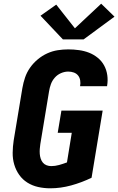

<svg xmlns="http://www.w3.org/2000/svg" viewBox="-20 -1010 640 1038"><path d="M252 8Q218 8 186.5 1Q155 -6 128.5 -22.5Q102 -39 84 -64.5Q66 -90 57 -120.5Q48 -151 48.5 -184.5Q49 -218 54 -251L101 -534Q106 -563 115.5 -591Q125 -619 142.5 -644Q160 -669 184 -689Q208 -709 235.5 -721.5Q263 -734 292 -738.5Q321 -743 349 -743Q378 -743 407 -739Q436 -735 461.5 -725Q487 -715 508.5 -697.5Q530 -680 543 -656Q556 -632 560 -603.5Q564 -575 559 -546Q559 -546 559 -545Q559 -544 559 -544H413Q413 -544 413 -544.5Q413 -545 413 -545Q416 -560 413.5 -575.5Q411 -591 402 -602Q393 -613 379 -618Q365 -623 349 -623Q329 -623 309.5 -614.5Q290 -606 276 -590Q262 -574 255 -554.5Q248 -535 245 -515L198 -231Q196 -218 195 -204.5Q194 -191 195 -178Q196 -165 200 -152.5Q204 -140 212 -130.5Q220 -121 232 -116.5Q244 -112 257 -112Q278 -112 299.5 -118Q321 -124 342 -132L368 -292H292L312 -412H535L475 -49Q421 -23 364.5 -7.5Q308 8 252 8ZM320 -797 199 -925 284 -985 385 -857 527 -990 599 -920 432 -797Z"/></svg>

Font: Iosevka SS04 Hv Ex Obl
Style: Regular
Weight: 900
Width: 7
Italic angle: -9°
Monospace: yes
Designer: Belleve Invis
Foundry: Belleve Invis
Version: Version 19.0.0; ttfautohint (v1.8.4)